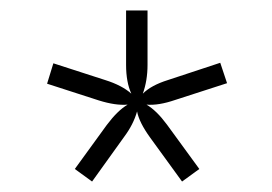

<svg xmlns="http://www.w3.org/2000/svg" viewBox="-20 -791 519 367"><path d="M221 -667V-771H262V-667Q262 -637 253 -612Q269 -628 301 -638L401 -671L414 -632L315 -600Q283 -589 260 -591Q279 -580 299 -553L361 -468L328 -444L267 -528Q246 -557 242 -578Q235 -553 217 -529L156 -444L123 -468L184 -552Q205 -580 224 -591Q201 -589 169 -599L70 -631L82 -670L181 -638Q213 -628 231 -612Q221 -634 221 -667Z"/></svg>

Font: Khand Light
Style: Regular
Weight: 300
Designer: Devanagari: Sanchit Sawaria, Jyotish Sonowal; Latin: Satya Rajpurohit
Foundry: Indian Type Foundry
Version: Version 1.101;PS 1.0;hotconv 1.0.78;makeotf.lib2.5.61930; tt